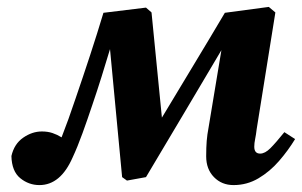

<svg xmlns="http://www.w3.org/2000/svg" viewBox="-20 -520 873 555"><path d="M94 15Q63 15 38.5 -5Q14 -25 13 -69Q21 -104 47 -122Q73 -140 101 -140Q118 -140 131.5 -135.5Q145 -131 158 -123Q178 -174 198 -234Q220 -298 240.5 -360.5Q261 -423 279 -483L402 -498L418 -484L448 -180Q493 -255 539 -331Q585 -407 630 -483L757 -500L776 -484L722 -147Q720 -130 717.5 -118Q715 -106 715 -96Q715 -76 732 -76Q746 -76 761.5 -91.5Q777 -107 802 -138L833 -118Q813 -85 786.5 -54.5Q760 -24 727 -4.5Q694 15 655 15Q621 15 598.5 -8Q576 -31 576 -68Q576 -94 577.5 -112.5Q579 -131 583 -152L620 -375Q566 -284 511.5 -192Q457 -100 402 -8L347 2L333 -8L298 -378Q286 -338 273.5 -298Q261 -258 247 -217Q233 -175 218.5 -135Q204 -95 190 -65Q155 15 94 15Z"/></svg>

Font: Source Serif Pro
Style: Bold Italic
Weight: 700
Italic angle: -12°
Designer: Frank Grießhammer
Foundry: Adobe Systems Incorporated
Version: Version 3.001;hotconv 1.0.111;makeotfexe 2.5.65597